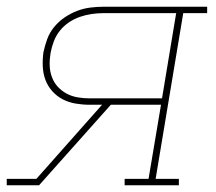

<svg xmlns="http://www.w3.org/2000/svg" viewBox="-22 -550 642 570"><path d="M-2 0V-19H86L281 -239H244Q223 -239 202.5 -242.5Q182 -246 164.5 -255Q147 -264 133.5 -279Q120 -294 113 -312.5Q106 -331 105 -352.5Q104 -374 107 -395Q111 -414 118 -433.5Q125 -453 138.5 -469.5Q152 -486 169.5 -498Q187 -510 206.5 -517.5Q226 -525 246 -527.5Q266 -530 285 -530H593V-511H522L440 -19H509V0H348V-19H419L456 -239H307L94 0ZM244 -258H459L501 -511H285Q268 -511 250.5 -508.5Q233 -506 215.5 -500Q198 -494 182.5 -483.5Q167 -473 155.5 -458.5Q144 -444 137.5 -426.5Q131 -409 128 -392Q125 -374 125.5 -356Q126 -338 132 -321.5Q138 -305 149.5 -292.5Q161 -280 176 -272Q191 -264 208.5 -261Q226 -258 244 -258Z"/></svg>

Font: Iosevka Curly Slab ThExObl
Style: Regular
Weight: 100
Width: 7
Italic angle: -9°
Monospace: yes
Designer: Belleve Invis
Foundry: Belleve Invis
Version: Version 11.1.0; ttfautohint (v1.8.3)